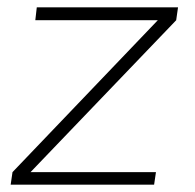

<svg xmlns="http://www.w3.org/2000/svg" viewBox="-20 -502 530 522"><path d="M459 -447 63 -34H404L399 0H9L14 -34L409 -447H76L80 -482H464Z"/></svg>

Font: Exo 2.0 Extra Light
Style: Italic
Weight: 250
Italic angle: -8°
Designer: Natanael Gama
Version: Version 1.001;PS 001.001;hotconv 1.0.70;makeotf.lib2.5.58329